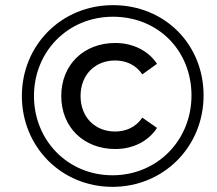

<svg xmlns="http://www.w3.org/2000/svg" viewBox="-20 -723 842 746"><path d="M417 3C616 3 771 -153 771 -352C771 -551 620 -703 419 -703C218 -703 65 -547 65 -350C65 -153 218 3 417 3ZM417 -42C243 -42 112 -178 112 -350C112 -522 243 -658 419 -658C595 -658 724 -526 724 -352C724 -178 591 -42 417 -42ZM428 -144C499 -144 558 -176 590 -226L533 -266C508 -229 470 -212 427 -212C351 -212 293 -266 293 -350C293 -434 351 -488 427 -488C470 -488 508 -471 533 -434L590 -475C558 -524 499 -556 428 -556C305 -556 218 -471 218 -350C218 -229 305 -144 428 -144Z"/></svg>

Font: AWKNG-Font Medium
Style: Italic
Weight: 500
Italic angle: -11.3°
Designer: Awakening Church
Foundry: Awakening Church
Version: Version 1.700;PS 001.700;hotconv 1.0.88;makeotf.lib2.5.64775